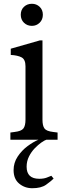

<svg xmlns="http://www.w3.org/2000/svg" viewBox="-20 -740 351 1017"><path d="M35 0V-38L57 -41Q93 -45 104 -59.5Q115 -74 115 -106V-389Q115 -425 94.5 -436Q74 -447 37 -449V-482L191 -526H205V-106Q205 -74 215.5 -59.5Q226 -45 262 -41L285 -38V0ZM149 -603Q124 -603 107 -619.5Q90 -636 90 -662Q90 -688 107 -704Q124 -720 149 -720Q173 -720 190 -704Q207 -688 207 -662Q207 -636 190 -619.5Q173 -603 149 -603ZM151 257Q111 257 81.5 232.5Q52 208 52 161Q52 122 73.5 89.5Q95 57 126 34Q157 11 184 0H226Q216 3 199 15Q182 27 164 45.5Q146 64 133.5 89Q121 114 121 143Q121 207 188 207Q211 207 227 201Q243 195 252 191L264 206Q250 220 224 238.5Q198 257 151 257Z"/></svg>

Font: Hedvig Letters Serif 14pt
Style: Regular
Weight: 400
Designer: Alexander Örn & Tor Weibull
Foundry: Kanon Foundry
Version: Version 1.000; ttfautohint (v1.8.4.7-5d5b)